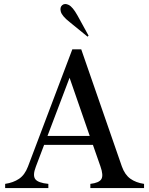

<svg xmlns="http://www.w3.org/2000/svg" viewBox="-20 -949 752 969"><path d="M6 0V-21Q47 -27 76 -46.5Q105 -66 121 -108L345 -700H390L595 -109Q610 -67 638 -47Q666 -27 707 -21V0H619H542H436V-21Q480 -26 491.5 -45Q503 -64 487 -109L445 -229L462 -218H192L208 -232L161 -108Q144 -64 158 -45Q172 -26 224 -21V0H100H94ZM203 -263H448L438 -248L323 -580H340L214 -248ZM294 -923Q307 -934 327 -924Q347 -914 371 -871L427 -769L422 -764L331 -838Q293 -868 287 -890Q281 -912 294 -923Z"/></svg>

Font: RL Madena Variable
Style: Regular
Weight: 400
Designer: I Kadek Wantara Putra
Foundry: Roughlines ID
Version: Version 1.000;Glyphs 3.1.2 (3151)